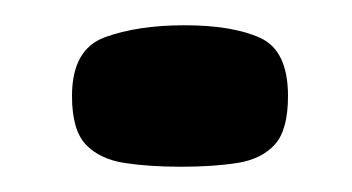

<svg xmlns="http://www.w3.org/2000/svg" viewBox="-20 -129 279 152"><path d="M37 -53Q37 -90 63 -99.5Q89 -109 126 -109Q164 -109 186 -99Q208 -89 208 -53Q208 -26 197.5 -14.5Q187 -3 168 0Q149 3 123 3Q98 3 78.5 0Q59 -3 48 -14.5Q37 -26 37 -53Z"/></svg>

Font: Genos Thin ExtraBold
Style: Regular
Weight: 800
Version: Version 1.010